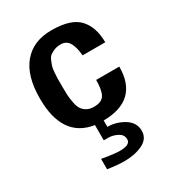

<svg xmlns="http://www.w3.org/2000/svg" viewBox="-182 -620 882 969"><g transform="rotate(-30 259.0 -135.5)"><path d="M472.7 -183.6Q472.7 10.7 268.6 12.7V49.8Q320.3 49.8 364.7 77.6Q409.2 105.5 409.2 153.3Q409.2 199.2 364.3 221.2Q319.3 243.2 255.9 243.2Q218.8 243.2 160.2 234.4V173.8Q229.5 186.5 263.7 186.5Q324.2 186.5 324.2 154.3Q324.2 127 297.9 113.3Q271.5 99.6 245.1 99.6H218.8V10.7Q44.9 -15.6 44.9 -244.1Q44.9 -376 103 -444.8Q161.1 -513.7 266.6 -513.7Q380.9 -513.7 426.8 -463.4Q472.7 -413.1 472.7 -325.2H340.8Q335.9 -377.9 319.8 -403.3Q303.7 -428.7 272.5 -428.7Q251 -428.7 234.9 -422.4Q218.8 -416 208.5 -408.2Q198.2 -400.4 190.9 -383.3Q183.6 -366.2 180.2 -355Q176.8 -343.8 174.8 -319.8Q172.9 -295.9 172.9 -285.2Q172.9 -274.4 172.9 -248Q172.9 -213.9 173.8 -193.4Q174.8 -172.9 179.7 -146.5Q184.6 -120.1 193.4 -106Q202.1 -91.8 219.2 -81.5Q236.3 -71.3 261.7 -71.3Q307.6 -71.3 322.8 -98.6Q337.9 -126 337.9 -183.6Z"/></g></svg>

Font: FreeUniversal
Style: Bold
Weight: 700
Version: Version 1.001